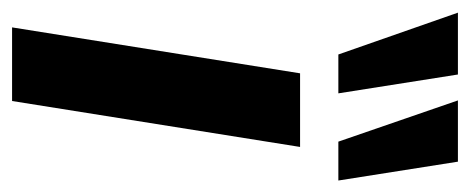

<svg xmlns="http://www.w3.org/2000/svg" viewBox="-256 -542 797 326"><g transform="rotate(90 143.0 -378.5)"><path d="M26 0 104 -489H229L151 0ZM220 -554 150 -757H254L286 -554ZM72 -554 1 -757H106L138 -554Z"/></g></svg>

Font: Nunito Sans
Style: Bold Italic
Weight: 700
Italic angle: -9°
Designer: Vernon Adams
Foundry: Vernon Adams
Version: Version 3.006; ttfautohint (v1.8.3)